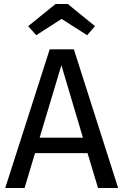

<svg xmlns="http://www.w3.org/2000/svg" viewBox="-20 -934 613 954"><path d="M567 0H467L415 -173H154L102 0H6L227 -689H347ZM392 -250 285 -610 177 -250ZM413 -759 286 -840 160 -759 120 -804 256 -914H317L452 -804Z"/></svg>

Font: Trujillo
Style: Regular
Weight: 400
Designer: Fira Sans original fonts by bBox Type GmbH, Carrois Corporate GbR, & Edenspiekermann AG / Changes by Cristiano Sobral
Foundry: Fira Sans original fonts by bBox Type GmbH, Carrois Corporate GbR, & Edenspiekermann AG / Changes by Cristiano Sobral
Version: Version 4.301;October 17, 2021;FontCreator 14.0.0.2814 64-bi